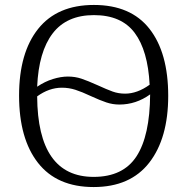

<svg xmlns="http://www.w3.org/2000/svg" viewBox="-20 -745 757 775"><path d="M57 -359Q57 -532 134 -628.5Q211 -725 359 -725Q508 -725 583.5 -628.5Q659 -532 659 -358Q659 -187 582.5 -88.5Q506 10 358 10Q210 10 133.5 -87.5Q57 -185 57 -359ZM584 -403Q577 -541 523.5 -612.5Q470 -684 359 -684Q249 -684 192.5 -610Q136 -536 130 -395Q161 -416 193.5 -426Q226 -436 254 -436Q283 -436 308.5 -427.5Q334 -419 374 -401Q411 -384 434.5 -375.5Q458 -367 485 -367Q534 -367 584 -403ZM586 -364Q529 -323 462 -323Q435 -323 409.5 -331.5Q384 -340 347 -357Q311 -374 284.5 -382.5Q258 -391 230 -391Q178 -391 130 -356Q132 -31 358 -31Q477 -31 531 -114Q585 -197 586 -364Z"/></svg>

Font: Noto Serif Light
Style: Regular
Weight: 300
Designer: Monotype Design Team
Foundry: Monotype Imaging Inc.
Version: Version 1.001